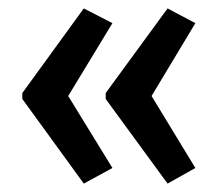

<svg xmlns="http://www.w3.org/2000/svg" viewBox="-20 -495 518 456"><path d="M33 -274V-260L179 -59L247 -96L142 -267L247 -440L179 -475ZM231 -274V-260L378 -59L444 -96L340 -267L444 -440L378 -475Z"/></svg>

Font: Noto Sans Gujarati ExtraCondensed Medium
Style: Regular
Weight: 500
Width: 2
Designer: Jelle Bosma - Monotype Design Team, Universal Thirst
Foundry: Monotype Imaging Inc.
Version: Version 2.106